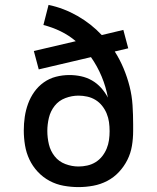

<svg xmlns="http://www.w3.org/2000/svg" viewBox="-20 -755 640 783"><path d="M300 8Q270 8 239.5 2.5Q209 -3 182 -17.5Q155 -32 134 -54.5Q113 -77 100 -104.5Q87 -132 82 -162.5Q77 -193 77 -223Q77 -251 81 -278.5Q85 -306 94.5 -332Q104 -358 120 -380.5Q136 -403 158.5 -419Q181 -435 208 -442Q235 -449 263 -449Q287 -449 310.5 -444Q334 -439 355 -427Q376 -415 392.5 -396.5Q409 -378 420 -357Q412 -401 394.5 -443Q377 -485 351 -522L138 -472L118 -547L289 -587Q261 -611 227 -627.5Q193 -644 157 -653L178 -735Q240 -722 296 -690Q352 -658 395 -612L483 -633L503 -558L448 -545Q469 -512 484 -476Q499 -440 508.5 -402.5Q518 -365 520.5 -326Q523 -287 523 -248V-221Q523 -190 518 -160Q513 -130 499.5 -103Q486 -76 465 -53.5Q444 -31 417 -17Q390 -3 360 2.5Q330 8 300 8ZM300 -76Q318 -76 336 -80Q354 -84 369.5 -93.5Q385 -103 396.5 -117.5Q408 -132 415 -149Q422 -166 424.5 -184Q427 -202 427 -220Q427 -239 424.5 -257Q422 -275 415 -292Q408 -309 396.5 -323.5Q385 -338 369.5 -347.5Q354 -357 336 -361Q318 -365 300 -365Q273 -365 246.5 -355Q220 -345 203 -323.5Q186 -302 179.5 -275Q173 -248 173 -221Q173 -193 179.5 -166Q186 -139 203 -117.5Q220 -96 246.5 -86Q273 -76 300 -76Z"/></svg>

Font: Iosevka Fixed Curly Md Ex
Style: Regular
Weight: 500
Width: 7
Monospace: yes
Designer: Belleve Invis
Foundry: Belleve Invis
Version: Version 30.1.2